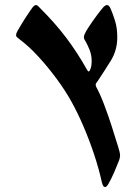

<svg xmlns="http://www.w3.org/2000/svg" viewBox="-20 -548 539 769"><path d="M401.9 201.2Q397 201.2 394 197.5Q391.1 193.8 388.2 183.1Q376 127.4 356.7 69.6Q337.4 11.7 314.2 -42.2Q291 -96.2 267.1 -139.2Q241.2 -186 205.6 -234.1Q169.9 -282.2 132.3 -322.8Q94.7 -363.3 62 -387.7Q53.7 -394.5 49.1 -398.2Q44.4 -401.9 44.4 -407.7Q44.4 -414.1 49.8 -423.3Q65.4 -450.7 79.1 -472.2Q92.8 -493.7 109.4 -517.1Q117.7 -527.8 124.5 -527.8Q127.4 -527.8 130.6 -525.1Q133.8 -522.5 136.2 -520Q200.2 -456.5 244.9 -397.2Q289.6 -337.9 328.1 -269.5Q332.5 -261.7 335 -261.7Q338.9 -261.7 343 -273.7Q347.2 -285.6 347.2 -302.2Q347.2 -327.6 338.4 -349.4Q329.6 -371.1 321.3 -384.8Q320.8 -386.2 318.4 -389.6Q315.9 -393.1 315.9 -398.9Q315.9 -401.4 316.7 -404.8Q317.4 -408.2 319.8 -413.1Q323.7 -422.4 337.9 -443.8Q352.1 -465.3 368.7 -487.5Q385.3 -509.8 395.5 -521Q402.8 -527.8 408.7 -527.8Q417 -527.8 423.3 -512.7Q433.1 -490.2 441.4 -462.4Q449.7 -434.6 449.7 -398.9Q449.7 -346.7 423.8 -304.9Q397.9 -263.2 371.1 -223.1Q368.7 -219.2 366 -216.1Q363.3 -212.9 363.3 -210.4Q363.3 -207 363.8 -204.8Q364.3 -202.6 364.7 -201.2Q380.9 -171.9 396.7 -130.1Q412.6 -88.4 427 -43.7Q441.4 1 453.1 39.6Q455.6 47.9 458.3 57.9Q460.9 67.9 460.9 73.7Q460.9 83 457.5 92.8Q449.7 113.3 438.2 139.9Q426.8 166.5 414.1 189Q406.2 201.2 401.9 201.2Z"/></svg>

Font: David Libre
Style: Bold
Weight: 700
Designer: Ismar David, J. Victor Gaultney, Annie Olsen and Meir Sadan
Foundry: Monotype Imaging Inc. & SIL International
Version: Version 1.100; ttfautohint (v1.8.4.7-5d5b)